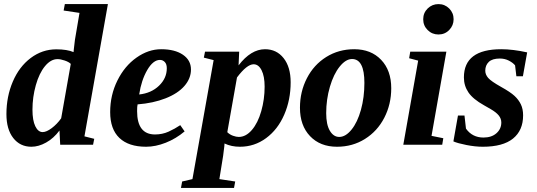

<svg xmlns="http://www.w3.org/2000/svg" viewBox="-20 -714 2651 947"><path d="M134.8 9.8Q79.1 9.8 45.4 -33.2Q11.7 -76.2 11.7 -151.4Q11.7 -237.8 43.2 -311.5Q74.7 -385.3 131.6 -428Q188.5 -470.7 257.8 -470.7Q311 -470.7 342.8 -457L344.2 -471.7L349.6 -517.6L372.1 -650.4L293.9 -662.1L299.8 -693.8H512.2L396.5 -41.5L444.8 -29.3L439 0H276.9L273.4 -70.3Q244.6 -31.7 207.5 -11Q170.4 9.8 134.8 9.8ZM140.1 -172.9Q140.1 -120.1 154.1 -91.3Q168 -62.5 190.4 -62.5Q209 -62.5 235.1 -82Q261.2 -101.6 281.7 -130.4L329.1 -398.9Q319.3 -408.7 299.1 -415.5Q278.8 -422.4 263.7 -422.4Q230.5 -422.4 201.9 -387.7Q173.3 -353 156.7 -293.9Q140.1 -234.9 140.1 -172.9Z M921.9 -371.1Q921.9 -327.1 889.6 -290Q857.4 -252.9 796.6 -229Q735.8 -205.1 658.7 -199.2Q656.2 -189.5 656.2 -166Q656.2 -50.8 744.6 -50.8Q780.8 -50.8 811.5 -64.7Q842.3 -78.6 869.1 -96.7L890.6 -65.9Q847.7 -29.8 797.4 -10Q747.1 9.8 700.7 9.8Q614.3 9.8 568.8 -33.7Q523.4 -77.1 523.4 -161.1Q523.4 -245.1 559.1 -316.9Q594.7 -388.7 653.3 -429.9Q711.9 -471.2 774.9 -471.2Q842.3 -471.2 882.1 -444.1Q921.9 -417 921.9 -371.1ZM666.5 -248Q726.1 -254.4 764.4 -291.3Q802.7 -328.1 802.7 -377.4Q802.7 -397.9 792.7 -408.2Q782.7 -418.5 769 -418.5Q735.4 -418.5 706.3 -368.7Q677.2 -318.8 666.5 -248Z M1413.6 -308.1Q1413.6 -221.2 1381.8 -148.2Q1350.1 -75.2 1292.5 -32.7Q1234.9 9.8 1163.1 9.8Q1121.1 9.8 1087.4 -6.3L1086.4 7.8L1080.6 54.2L1062 169.4L1140.1 181.2L1134.3 212.9H872.6L878.4 181.2L929.2 169.4L1033.7 -417.5L985.4 -429.7L991.2 -459H1159.7L1156.7 -391.6Q1217.8 -471.2 1287.1 -471.2Q1344.2 -471.2 1378.9 -427.2Q1413.6 -383.3 1413.6 -308.1ZM1285.2 -286.6Q1285.2 -337.9 1270.3 -367.4Q1255.4 -397 1231 -397Q1197.8 -397 1148.9 -332L1101.1 -62Q1112.8 -50.3 1129.2 -44.4Q1145.5 -38.6 1157.7 -38.6Q1192.9 -38.6 1222.4 -73Q1252 -107.4 1268.6 -165.8Q1285.2 -224.1 1285.2 -286.6Z M1777.3 -305.2Q1777.3 -422.9 1716.3 -422.9Q1685.5 -422.9 1655.5 -385.7Q1625.5 -348.6 1607.2 -286.1Q1588.9 -223.6 1588.9 -155.8Q1588.9 -99.6 1606.9 -69.1Q1625 -38.6 1653.3 -38.6Q1684.6 -38.6 1713.9 -74.7Q1743.2 -110.8 1760.3 -172.4Q1777.3 -233.9 1777.3 -305.2ZM1642.1 9.8Q1559.1 9.8 1509.3 -42.5Q1459.5 -94.7 1459.5 -182.6Q1459.5 -261.7 1493.7 -328.1Q1527.8 -394.5 1589.1 -432.9Q1650.4 -471.2 1727.1 -471.2Q1810.1 -471.2 1859.9 -418.9Q1909.7 -366.7 1909.7 -278.8Q1909.7 -199.7 1875.5 -133.3Q1841.3 -66.9 1780 -28.6Q1718.8 9.8 1642.1 9.8Z M2108.4 -43.9 2166.5 -32.2 2161.1 0H1969.2L2042.5 -415L1998 -426.8L2003.4 -459H2181.6ZM2067.4 -619.1Q2067.4 -650.9 2089.6 -672.4Q2111.8 -693.8 2142.6 -693.8Q2173.8 -693.8 2195.6 -672.1Q2217.3 -650.4 2217.3 -619.1Q2217.3 -588.4 2195.8 -566.2Q2174.3 -543.9 2142.6 -543.9Q2111.3 -543.9 2089.4 -565.7Q2067.4 -587.4 2067.4 -619.1Z M2560.1 -145Q2560.1 -70.8 2510.3 -30.5Q2460.4 9.8 2361.3 9.8Q2323.7 9.8 2280.5 1.2Q2237.3 -7.3 2216.3 -16.6L2238.8 -144H2271L2278.3 -79.6Q2309.6 -35.6 2364.7 -35.6Q2404.8 -35.6 2428.7 -56.9Q2452.6 -78.1 2452.6 -109.9Q2452.6 -128.9 2439.7 -144.8Q2426.8 -160.6 2399.4 -176.3L2367.2 -194.8Q2313 -225.1 2290.5 -258.1Q2268.1 -291 2268.1 -332Q2268.1 -471.2 2452.1 -471.2Q2509.8 -471.2 2580.1 -455.6L2559.1 -337.9H2526.9L2520.5 -391.6Q2510.3 -404.3 2490.2 -414.8Q2470.2 -425.3 2445.3 -425.3Q2408.2 -425.3 2390.9 -408.7Q2373.5 -392.1 2373.5 -365.2Q2373.5 -346.2 2387.9 -329.6Q2402.3 -313 2451.2 -285.6Q2497.6 -259.8 2517.8 -241Q2538.1 -222.2 2549.1 -199.2Q2560.1 -176.3 2560.1 -145Z"/></svg>

Font: Tinos
Style: Bold Italic
Weight: 700
Italic angle: -16.333°
Designer: Steve Matteson
Foundry: Monotype Imaging Inc.
Version: Version 1.23